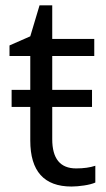

<svg xmlns="http://www.w3.org/2000/svg" viewBox="-20 -679 393 709"><path d="M261.2 -57.1Q302.7 -57.1 332 -66.9V-4.9Q316.4 2 290.5 5.9Q264.6 9.8 244.1 9.8Q91.8 9.8 91.8 -160.2V-284.2H22.9V-347.2H91.8V-472.2H15.1V-511.2L91.8 -544.9L126 -659.2H172.9V-535.2H328.1V-472.2H172.9V-347.2H319.8V-284.2H172.9V-165Q172.9 -57.1 261.2 -57.1Z"/></svg>

Font: HunimalSansv1.5
Style: Regular
Weight: 400
Foundry: Ascender Corporation
Version: Version 1.10